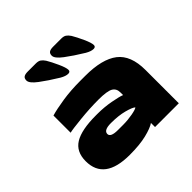

<svg xmlns="http://www.w3.org/2000/svg" viewBox="-178 -855 1028 1028"><g transform="rotate(-45 336.0 -341.0)"><path d="M622 -252V0H442V-31Q419 -15 368 -2.5Q317 10 241 10Q50 10 50 -133Q50 -205 101.5 -236.5Q153 -268 262 -268H273Q325 -268 373.5 -259Q422 -250 442 -242V-262Q442 -292 419 -305Q396 -318 332 -318Q265 -318 192.5 -310.5Q120 -303 101 -298V-428Q138 -439 199.5 -448.5Q261 -458 332 -458H372Q499 -458 560.5 -410.5Q622 -363 622 -252ZM442 -149Q430 -160 388.5 -171Q347 -182 290 -182Q235 -182 235 -154Q235 -129 290 -129H330Q365 -129 400 -135.5Q435 -142 442 -149ZM315 -530Q297 -530 271 -545Q212 -581 171.5 -611.5Q131 -642 131 -663Q131 -679 140.5 -685.5Q150 -692 170 -692H231Q250 -692 260.5 -685Q271 -678 281 -663Q296 -638 313.5 -599.5Q331 -561 331 -544Q331 -530 315 -530ZM505 -528Q487 -528 461 -543Q402 -579 361.5 -609.5Q321 -640 321 -661Q321 -677 330.5 -683.5Q340 -690 360 -690H421Q440 -690 450.5 -683Q461 -676 471 -661Q486 -636 503.5 -597.5Q521 -559 521 -542Q521 -528 505 -528Z"/></g></svg>

Font: Dashboard
Style: Regular
Weight: 400
Designer: jaiki
Version: Version 1.000